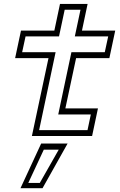

<svg xmlns="http://www.w3.org/2000/svg" viewBox="-20 -697 616 984"><path d="M143.5 0 228.5 -399H57.5L87.5 -540H258.5L287.5 -677H429L400 -540H570.5L540.5 -399H370L315 -141.5H482L452 0ZM180.5 -30H428.5L445.5 -110.5H278.5L346 -429.5H517L534.5 -510.5H363.5L392.5 -647H311.5L282.5 -510.5H111L93.5 -429.5H265ZM85 267.5 191 38.5H326.5L198 267.5ZM125 240.5H184L281 70H204.5Z"/></svg>

Font: Tourney Expanded Light
Style: Italic
Weight: 300
Width: 7
Italic angle: -12°
Designer: Tyler Finck
Foundry: Etcetera Type Co
Version: Version 1.010; ttfautohint (v1.8.3)